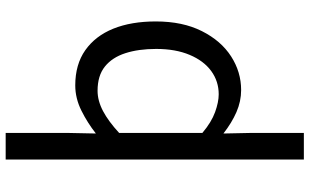

<svg xmlns="http://www.w3.org/2000/svg" viewBox="-222 -614 1065 660"><g transform="rotate(-90 310.0 -283.5)"><path d="M92.1 229V-796H183.5V-579.9L181.6 -485.9Q217.9 -514.6 260.3 -535.7Q302.7 -556.8 347 -556.8Q419 -556.8 468 -522.3Q516.9 -487.8 541.9 -426.1Q566.8 -364.3 566.8 -280Q566.8 -187.5 533.5 -121.5Q500.3 -55.6 446.7 -21.1Q393.1 13.4 330.9 13.4Q292.3 13.4 255.2 -2.7Q218.1 -18.9 181.6 -47.5L183.5 45.2V229ZM316.3 -63.7Q361 -63.7 396.3 -89.4Q431.6 -115.2 451.9 -163.6Q472.3 -212 472.3 -278.8Q472.3 -339.2 457.7 -384.5Q443.1 -429.8 411.8 -454.9Q380.5 -480.1 328.4 -480.1Q294.3 -480.1 258.6 -461.3Q223 -442.4 183.5 -405.9V-119.9Q220.4 -88.7 255 -76.2Q289.6 -63.7 316.3 -63.7Z"/></g></svg>

Font: Noto Sans TC
Style: Regular
Weight: 100
Designer: Ryoko NISHIZUKA 西塚涼子 (kana, bopomofo & ideographs); Paul D. Hunt (Latin, Greek & Cyrillic); Sandoll Communications 산돌커뮤니
Foundry: Adobe
Version: Version 2.004;hotconv 1.0.118;makeotfexe 2.5.65603